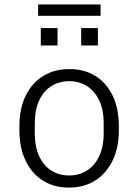

<svg xmlns="http://www.w3.org/2000/svg" viewBox="-20 -831 620 861"><path d="M286 10Q223 10 173.5 -20.5Q124 -51 95.5 -109Q67 -167 67 -248V-263Q67 -346 96 -403.5Q125 -461 175 -491Q225 -521 288 -521H294Q358 -521 407.5 -490.5Q457 -460 485 -402.5Q513 -345 513 -263V-248Q513 -167 484 -109Q455 -51 405.5 -20.5Q356 10 292 10ZM290 -44Q333 -44 368 -65Q403 -86 424 -129Q445 -172 445 -235V-276Q445 -340 424 -382.5Q403 -425 368 -446Q333 -467 290 -467Q247 -467 212 -446Q177 -425 156.5 -382.5Q136 -340 136 -276V-235Q136 -172 156.5 -129Q177 -86 212 -65Q247 -44 290 -44ZM151 -760V-811H431V-760ZM163 -627V-705H238V-627ZM344 -627V-705H419V-627Z"/></svg>

Font: Chivo ExtraLight
Style: Regular
Weight: 250
Designer: Hector Gatti
Foundry: Omnibus-Type
Version: Version 2.002